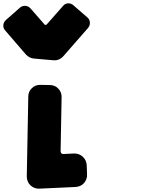

<svg xmlns="http://www.w3.org/2000/svg" viewBox="-112 -1125 907 1147"><path d="M123 2Q108 3 94 -2.5Q80 -8 69.5 -18Q59 -28 53.5 -42Q48 -56 48 -71L57 -548Q57 -578 78.5 -598.5Q100 -619 130 -618L186 -617Q216 -617 236.5 -595.5Q257 -574 256 -544L250 -222Q250 -214 255 -209Q260 -204 268 -205L330 -208Q360 -209 382 -189Q404 -169 406 -139L408 -84Q409 -69 404 -55.5Q399 -42 390 -31.5Q381 -21 368 -15Q355 -9 340 -8ZM153 -980Q155 -976 160 -976Q165 -976 168 -980L265 -1090Q276 -1104 294.5 -1105Q313 -1106 327 -1093L410 -1021Q424 -1009 425 -990.5Q426 -972 414 -958L267 -790Q242 -762 207 -765L92 -775Q78 -776 66 -782Q54 -788 44 -798L-81 -943Q-94 -957 -92 -975.5Q-90 -994 -76 -1006L7 -1079Q21 -1091 39 -1090Q57 -1089 70 -1075L153 -980Z"/></svg>

Font: d puntillas B to tiptoe
Style: Regular
Weight: 400
Designer: deFharo
Foundry: deFharo.com
Version: Version 1.001 2012